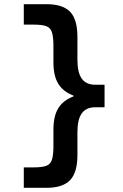

<svg xmlns="http://www.w3.org/2000/svg" viewBox="-20 -790 590 920"><path d="M202 110H94V12H142Q182 12 202 4.5Q222 -3 229 -25Q236 -47 236 -90V-169Q236 -233 259 -271Q282 -309 332 -328V-332Q282 -351 259 -389Q236 -427 236 -491V-570Q236 -613 229 -635Q222 -657 202 -664.5Q182 -672 142 -672H94V-770H202Q281 -770 316 -733.5Q351 -697 351 -613V-503Q351 -442 372 -413Q393 -384 436 -384H481V-276H436Q393 -276 372 -247Q351 -218 351 -157V-47Q351 36 316 73Q281 110 202 110Z"/></svg>

Font: M PLUS Code Latin SemiExpanded SemiBold
Style: Regular
Weight: 600
Width: 6
Designer: Coji Morishita
Foundry: UNDERFOREST DESIGN
Version: Version 1.002; ttfautohint (v1.8.3)